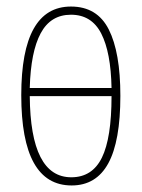

<svg xmlns="http://www.w3.org/2000/svg" viewBox="-20 -557 433 587"><path d="M199 10Q45 10 45 -266Q45 -537 197 -537Q277 -537 312.5 -467Q348 -397 348 -264Q348 -125 311 -57.5Q274 10 199 10ZM71 -288H321Q319 -397 289.5 -454.5Q260 -512 197 -512Q135 -512 104.5 -455.5Q74 -399 71 -288ZM321 -263H71Q73 -15 198 -15Q262 -15 291.5 -75Q321 -135 321 -263Z"/></svg>

Font: Noto Sans Display Thin Cond
Style: Regular
Weight: 250
Width: 3
Designer: Monotype Design team
Foundry: Monotype Imaging Inc.
Version: Version 1.000